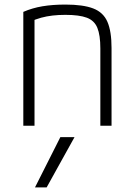

<svg xmlns="http://www.w3.org/2000/svg" viewBox="-20 -550 590 840"><path d="M184 270H133L244 50H306ZM82 -498Q121 -515 165.5 -522.5Q210 -530 266 -530Q344 -530 388 -513Q432 -496 450 -454.5Q468 -413 468 -340V0H419V-338Q419 -396 406 -428Q393 -460 360 -472.5Q327 -485 266 -485Q236 -485 210 -482Q184 -479 160 -472.5Q136 -466 110 -454L131 -486V0H82Z"/></svg>

Font: M PLUS Code Latin SemiExpanded Light
Style: Regular
Weight: 300
Width: 6
Designer: Coji Morishita
Foundry: UNDERFOREST DESIGN
Version: Version 1.002; ttfautohint (v1.8.3)